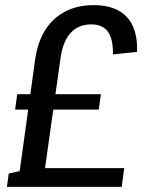

<svg xmlns="http://www.w3.org/2000/svg" viewBox="-20 -728 567 748"><path d="M117 -497Q127 -565 156.5 -611.5Q186 -658 234 -683Q282 -708 345 -708Q431 -708 474 -662Q517 -616 514 -526L420 -516Q421 -576 400.5 -604.5Q380 -633 335 -633Q286 -633 255.5 -600Q225 -567 216 -503L146 -6H49ZM14 -52 60 -62 136 -73H464L454 0H7ZM47 -361H373L365 -301H39Z"/></svg>

Font: Pathway Extreme Condensed Medium
Style: Italic
Weight: 500
Width: 3
Italic angle: -8°
Version: Version 1.001;gftools[0.9.26]